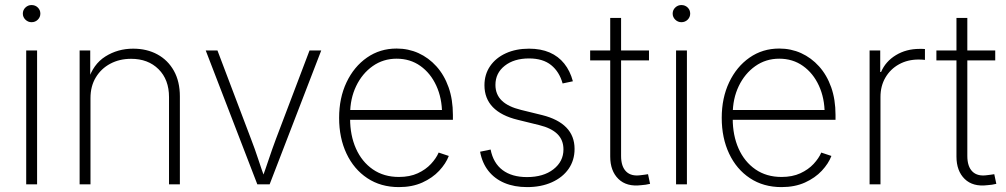

<svg xmlns="http://www.w3.org/2000/svg" viewBox="-20 -745 4066 776"><path d="M85.9 0V-541H129.9V0ZM107.4 -655.3Q93.3 -655.3 82.8 -665.5Q72.3 -675.8 72.3 -689.9Q72.3 -704.6 82.8 -714.6Q93.3 -724.6 107.4 -724.6Q122.6 -724.6 132.8 -714.6Q143.1 -704.6 143.1 -689.9Q143.1 -675.8 132.8 -665.5Q122.6 -655.3 107.4 -655.3Z M345.7 -348.6V0H301.8V-541H344.7V-418.9H335.9Q356 -485.4 406 -516.8Q456.1 -548.3 518.1 -548.3Q573.7 -548.3 616.2 -525.1Q658.7 -502 682.9 -458.7Q707 -415.5 707 -355V0H663.1V-352.5Q663.1 -423.3 620.8 -465.3Q578.6 -507.3 509.8 -507.3Q462.9 -507.3 425.8 -487.5Q388.7 -467.8 367.2 -432.1Q345.7 -396.5 345.7 -348.6Z M1020 0 811.5 -541H858.9L994.6 -183.1Q1010.3 -142.6 1023.7 -101.6Q1037.1 -60.5 1051.8 -20.5H1038.1Q1052.7 -60.5 1066.4 -101.6Q1080.1 -142.6 1095.2 -183.1L1231 -541H1278.3L1069.8 0Z M1592.3 11.2Q1519 11.2 1464.6 -24.9Q1410.2 -61 1380.4 -124.3Q1350.6 -187.5 1350.6 -268.6Q1350.6 -349.1 1380.6 -412.4Q1410.6 -475.6 1463.1 -512.2Q1515.6 -548.8 1583 -548.8Q1630.4 -548.8 1671.4 -530.3Q1712.4 -511.7 1743.9 -476.8Q1775.4 -441.9 1793 -392.3Q1810.5 -342.8 1810.5 -280.3V-260.7H1377.4V-300.3H1786.6L1766.6 -285.2Q1766.6 -348.1 1743.4 -398.7Q1720.2 -449.2 1679 -478.5Q1637.7 -507.8 1583 -507.8Q1528.8 -507.8 1486.3 -477.8Q1443.8 -447.8 1419.4 -397Q1395 -346.2 1395 -282.7V-265.6Q1395 -197.8 1418.7 -144.5Q1442.4 -91.3 1486.8 -60.5Q1531.2 -29.8 1592.3 -29.8Q1636.2 -29.8 1668.5 -44.7Q1700.7 -59.6 1721.9 -82.5Q1743.2 -105.5 1752.9 -128.4L1793.9 -114.7Q1782.2 -84 1755.1 -54.9Q1728 -25.9 1687 -7.3Q1646 11.2 1592.3 11.2Z M2110.4 11.2Q2058.6 11.2 2018.8 -5.6Q1979 -22.5 1953.9 -54.4Q1928.7 -86.4 1920.4 -131.8L1962.9 -140.6Q1973.6 -85.9 2011.2 -57.6Q2048.8 -29.3 2109.9 -29.3Q2176.3 -29.3 2216.8 -60.8Q2257.3 -92.3 2257.3 -141.1Q2257.3 -179.2 2232.7 -203.4Q2208 -227.5 2159.7 -239.3L2072.8 -260.7Q2005.9 -276.9 1971.9 -312Q1938 -347.2 1938 -400.4Q1938 -444.3 1960.9 -477.8Q1983.9 -511.2 2024.7 -529.8Q2065.4 -548.3 2118.2 -548.3Q2165.5 -548.3 2201.2 -533Q2236.8 -517.6 2260.5 -488Q2284.2 -458.5 2295.4 -416.5L2253.9 -407.7Q2240.7 -455.1 2207.5 -481.9Q2174.3 -508.8 2118.2 -508.8Q2057.6 -508.8 2020 -479.2Q1982.4 -449.7 1982.4 -401.9Q1982.4 -363.3 2008.1 -338.4Q2033.7 -313.5 2085.9 -300.8L2171.4 -279.8Q2235.8 -263.7 2269 -229.5Q2302.2 -195.3 2302.2 -143.1Q2302.2 -97.2 2278.1 -62.5Q2253.9 -27.8 2210.4 -8.3Q2167 11.2 2110.4 11.2Z M2603 -541V-501H2365.2V-541ZM2446.3 -672.4H2490.2V-114.7Q2490.2 -71.8 2511 -51.5Q2531.7 -31.2 2570.8 -37.1Q2576.7 -37.6 2584.5 -38.8Q2592.3 -40 2599.1 -41L2607.4 -2Q2599.1 0 2589.8 1.5Q2580.6 2.9 2571.8 3.4Q2512.7 10.7 2479.5 -21.7Q2446.3 -54.2 2446.3 -112.3Z M2712.4 0V-541H2756.3V0ZM2733.9 -655.3Q2719.7 -655.3 2709.2 -665.5Q2698.7 -675.8 2698.7 -689.9Q2698.7 -704.6 2709.2 -714.6Q2719.7 -724.6 2733.9 -724.6Q2749 -724.6 2759.3 -714.6Q2769.5 -704.6 2769.5 -689.9Q2769.5 -675.8 2759.3 -665.5Q2749 -655.3 2733.9 -655.3Z M3138.7 11.2Q3065.4 11.2 3011 -24.9Q2956.5 -61 2926.8 -124.3Q2897 -187.5 2897 -268.6Q2897 -349.1 2927 -412.4Q2957 -475.6 3009.5 -512.2Q3062 -548.8 3129.4 -548.8Q3176.8 -548.8 3217.8 -530.3Q3258.8 -511.7 3290.3 -476.8Q3321.8 -441.9 3339.4 -392.3Q3356.9 -342.8 3356.9 -280.3V-260.7H2923.8V-300.3H3333L3313 -285.2Q3313 -348.1 3289.8 -398.7Q3266.6 -449.2 3225.3 -478.5Q3184.1 -507.8 3129.4 -507.8Q3075.2 -507.8 3032.7 -477.8Q2990.2 -447.8 2965.8 -397Q2941.4 -346.2 2941.4 -282.7V-265.6Q2941.4 -197.8 2965.1 -144.5Q2988.8 -91.3 3033.2 -60.5Q3077.6 -29.8 3138.7 -29.8Q3182.6 -29.8 3214.8 -44.7Q3247.1 -59.6 3268.3 -82.5Q3289.6 -105.5 3299.3 -128.4L3340.3 -114.7Q3328.6 -84 3301.5 -54.9Q3274.4 -25.9 3233.4 -7.3Q3192.4 11.2 3138.7 11.2Z M3494.6 0V-541H3537.6V-454.1H3541Q3559.1 -496.6 3600.8 -522Q3642.6 -547.4 3696.3 -547.4Q3702.1 -547.4 3707.5 -547.4Q3712.9 -547.4 3718.3 -546.9V-502.9Q3715.3 -503.4 3708.5 -503.9Q3701.7 -504.4 3692.9 -504.4Q3648.4 -504.4 3613.5 -485.1Q3578.6 -465.8 3558.6 -431.6Q3538.6 -397.5 3538.6 -353V0Z M4002.4 -541V-501H3764.6V-541ZM3845.7 -672.4H3889.6V-114.7Q3889.6 -71.8 3910.4 -51.5Q3931.2 -31.2 3970.2 -37.1Q3976.1 -37.6 3983.9 -38.8Q3991.7 -40 3998.5 -41L4006.8 -2Q3998.5 0 3989.3 1.5Q3980 2.9 3971.2 3.4Q3912.1 10.7 3878.9 -21.7Q3845.7 -54.2 3845.7 -112.3Z"/></svg>

Font: Inter 17pt ExtraLight
Style: Regular
Weight: 250
Version: Version 4.001;git-66647c0bb